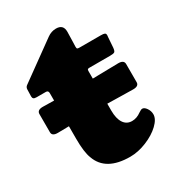

<svg xmlns="http://www.w3.org/2000/svg" viewBox="-159 -708 736 809"><g transform="rotate(-30 209.0 -303.5)"><path d="M265.6 -200.2Q265.6 -160.6 279.8 -139.2Q293.9 -117.7 320.3 -117.7Q343.3 -117.7 364.3 -133.3Q376.5 -141.6 382.3 -141.6Q392.6 -141.6 402.1 -127.7Q411.6 -113.8 411.6 -97.7Q411.6 -74.7 385.5 -49.8Q359.4 -24.9 318.4 -8.1Q277.3 8.8 238.3 8.8Q120.1 8.8 90.8 -73.7Q78.1 -105 78.1 -170.9V-231.9Q35.2 -231 23.4 -231Q-3.9 -231 -3.9 -250V-338.4Q-3.9 -357.9 23.4 -357.9Q35.2 -357.9 78.1 -356.9V-393.1Q78.1 -405.8 66.4 -405.8H21.5Q10.7 -405.8 6.8 -409.4Q2.9 -413.1 2.9 -420.4Q2.9 -441.9 3.9 -455.6Q4.9 -465.3 12.7 -470.7L193.8 -601.6Q213.4 -615.7 236.3 -615.7Q271.5 -615.7 271.5 -580.6Q271.5 -567.4 270.5 -538.6Q269.5 -509.8 269.5 -507.8Q269.5 -500 272.2 -498.3Q274.9 -496.6 283.7 -496.6H385.7Q399.4 -496.6 404.5 -494.1Q409.7 -491.7 409.7 -483.4Q409.7 -482.9 408.7 -473.1L405.3 -425.3Q403.8 -409.2 398.4 -405.8Q393.1 -402.3 376.5 -402.3H275.4Q269.5 -402.3 267.6 -400.1Q265.6 -397.9 265.6 -392.6V-355.5Q298.8 -356 337.9 -356.9Q377 -357.9 390.6 -357.9Q418 -357.9 418 -338.4V-250Q418 -231 390.6 -231Q377 -231 337.9 -231.9Q298.8 -232.9 265.6 -233.4Z"/></g></svg>

Font: Cooper* ExtraBold
Style: Regular
Weight: 800
Designer: Owen Earl
Foundry: indestructible type*
Version: Version 0.001